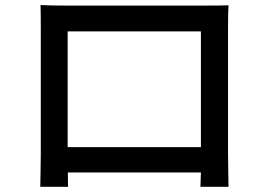

<svg xmlns="http://www.w3.org/2000/svg" viewBox="-20 -716 1040 747"><path d="M761.7 -593.8H243.2V-143.6H761.7ZM867.2 -609.4V-118.2Q867.2 -97.7 868.2 -43.9Q869.1 9.8 869.1 10.7H759.8L761.7 -44.9H244.1Q244.1 5.9 245.1 10.7H136.7Q136.7 9.8 137.7 -42Q138.7 -93.8 138.7 -118.2V-609.4Q138.7 -668.9 137.7 -696.3Q176.8 -694.3 234.4 -694.3H777.3Q835.9 -694.3 869.1 -695.3Q867.2 -668 867.2 -609.4Z"/></svg>

Font: GenEi Gothic M SemiBold
Style: Regular
Weight: 500
Designer: o_tamon (Modified); [Source Han Sans]
Ryoko NISHIZUKA  (kana & ideographs); Paul D. Hunt (Latin, Greek & Cyrillic); Wenl
Version: Version 1.1a;Original Version 1.004